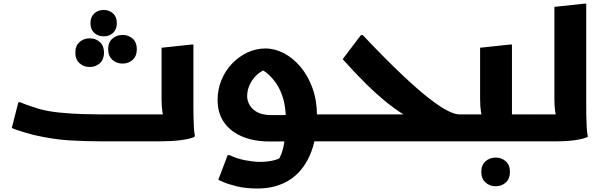

<svg xmlns="http://www.w3.org/2000/svg" viewBox="-20 -781 3339 1061"><path d="M81.4 -215.8H92.2Q103.2 -210.8 122.9 -203.5Q142.5 -196.1 162.2 -190.1Q181.8 -184.1 192.8 -180.1Q245.8 -165.1 310.3 -158.8Q374.8 -152.4 436.3 -150.6Q497.8 -148.7 540.8 -148.7H952.4L893.9 -122.1Q882.2 -134 877.5 -162.7Q872.8 -191.3 872.8 -232.8V-517.2L1038 -534.8H1048.8V-186Q1048.8 -166 1049.3 -136.5Q1049.8 -107 1051.3 -78.5Q1052.8 -50 1056.8 -32L1054 -24Q1024 -12 975.9 -6Q927.8 0 864.8 0H540.8Q450.8 0 362.2 -5.4Q273.5 -10.7 164.5 -35.7Q145.5 -40.7 122.6 -47.3Q99.7 -53.8 79 -60.9Q58.2 -67.9 45.2 -73.9ZM552.8 -580.1Q521.7 -580.1 500.8 -599.3Q479.9 -618.5 479.9 -653Q479.9 -687.5 500.8 -706.7Q521.7 -725.9 552.8 -725.9Q583.9 -725.9 604.8 -706.7Q625.7 -687.5 625.7 -653Q625.7 -618.5 604.8 -599.3Q583.9 -580.1 552.8 -580.1ZM656.9 -429.6Q624.1 -429.6 600.9 -450.5Q577.7 -471.5 577.7 -509.2Q577.7 -546.8 600.9 -567.4Q624.1 -588 657.3 -588Q690.4 -588 713.3 -567.4Q736.1 -546.8 736.1 -509.2Q736.1 -471.5 713.4 -450.5Q690.6 -429.6 656.9 -429.6ZM475.5 -410.8Q442.7 -410.8 419.5 -431.7Q396.3 -452.7 396.3 -490.4Q396.3 -528 419.5 -548.6Q442.7 -569.2 475.8 -569.2Q509 -569.2 531.8 -548.6Q554.7 -528 554.7 -490.4Q554.7 -452.7 532 -431.7Q509.2 -410.8 475.5 -410.8Z M1182.4 -228.9Q1182.4 -286.8 1203.6 -338.3Q1224.8 -389.7 1261.7 -428.8Q1298.7 -467.8 1346.3 -490.5Q1393.9 -513.1 1447.1 -513.1Q1499.2 -513.1 1549.6 -486.6Q1599.9 -460 1641.1 -411Q1682.3 -361.9 1707 -293.6Q1731.6 -225.2 1731.6 -141.3Q1731.6 -11.3 1691.5 78.7Q1651.4 168.7 1578 214.7Q1504.5 260.7 1402.4 260.7Q1337.2 260.7 1288.8 248.7Q1240.3 236.7 1213.3 224.7Q1186.4 212.7 1186.4 212.7L1238 76.3H1248.8Q1291 96.6 1337.3 105Q1383.6 113.5 1415.6 113.5Q1460.4 113.5 1493.8 104.8Q1527.2 96.2 1552.6 78.2L1506.1 120.3Q1522.9 99.6 1534.9 69Q1546.9 38.4 1553 -9Q1559.1 -56.4 1559.1 -128.5Q1559.1 -174 1549.8 -216.4Q1540.6 -258.8 1520.8 -296Q1501 -333.2 1470.7 -362.8Q1440.5 -392.5 1398.2 -411.1L1481.4 -409.8Q1415 -392.1 1380.4 -346.5Q1345.8 -300.8 1345.8 -249.1Q1345.8 -224 1359.9 -199.9Q1373.9 -175.7 1402.9 -160.5Q1431.8 -145.2 1477.4 -145.2H1575.6L1582.8 -148.7H1811.4V-20L1791.4 0L1467.2 0.7Q1384.7 0.7 1320.2 -25.8Q1255.7 -52.2 1219 -103.6Q1182.4 -155 1182.4 -228.9Z M1771 0V-128.7L1791 -148.7H2283.2L2245.6 -128.3Q2190.6 -157.1 2129 -205.5Q2067.5 -253.9 2002.9 -317.5Q1938.4 -381.1 1873.8 -454L1974.2 -586.8H1985Q2107.3 -457.4 2197.2 -372.4Q2287 -287.3 2350.1 -238.2Q2413.2 -189.1 2453.9 -168.9Q2494.6 -148.7 2518.3 -148.7H2544.6V-20L2524.6 0Z M2525 -148.7H2712.7L2654.2 -122.1Q2642.5 -134 2637.8 -162.7Q2633.1 -191.3 2633.1 -232.8V-517.2L2798.3 -534.8H2809.1V-77.1L2737.5 -148.7H2937.5V-20L2917.5 0H2505V-128.7ZM2639.6 168.7Q2639.6 131 2662.8 110.4Q2686 89.8 2719.2 89.8Q2752.3 89.8 2775.2 110.4Q2798 131 2798 168.7Q2798 206.3 2775.3 227.3Q2752.5 248.2 2718.8 248.2Q2686 248.2 2662.8 227.3Q2639.6 206.3 2639.6 168.7Z M2918 0V-128.7L2938 -148.7H3123.2L3064.7 -122.1Q3053 -134 3048.3 -162.7Q3043.6 -191.3 3043.6 -232.8V-743.1L3208.8 -760.7H3219.6V-186Q3219.6 -166 3220.1 -136.5Q3220.6 -107 3222.1 -78.5Q3223.6 -50 3227.6 -32V-24Q3197.6 -12 3154.9 -6Q3112.2 0 3049.2 0Z"/></svg>

Font: Kufam
Style: Italic
Weight: 400
Italic angle: -11°
Designer: Artur Schmal
Foundry: Original Type
Version: Version 1.301; ttfautohint (v1.8.3)